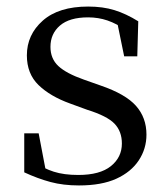

<svg xmlns="http://www.w3.org/2000/svg" viewBox="-20 -551 513 586"><path d="M221 15Q173 15 134 4.5Q95 -6 54 -25V-144H98L122 -18L85 -20V-56Q113 -37 144 -27Q175 -17 219 -17Q285 -17 318.5 -44Q352 -71 352 -113Q352 -150 329.5 -173.5Q307 -197 246 -216L194 -235Q133 -257 97.5 -291.5Q62 -326 62 -382Q62 -445 110.5 -488Q159 -531 249 -531Q294 -531 329.5 -520Q365 -509 402 -486L399 -379H359L335 -496L366 -490V-458Q336 -479 308 -488.5Q280 -498 249 -498Q192 -498 163 -473Q134 -448 134 -408Q134 -372 158 -349.5Q182 -327 236 -308L287 -290Q363 -264 395 -228Q427 -192 427 -140Q427 -97 403.5 -61.5Q380 -26 335 -5.5Q290 15 221 15Z"/></svg>

Font: Noto Serif KR
Style: Regular
Weight: 400
Designer: Ryoko NISHIZUKA  (kana & ideographs); Frank Grießhammer (Latin, Greek & Cyrillic); Wenlong ZHANG  (bopomofo); Sandoll Co
Foundry: Adobe
Version: Version 2.003-H1;hotconv 1.1.1;makeotfexe 2.6.0